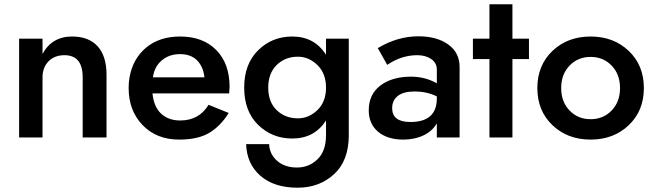

<svg xmlns="http://www.w3.org/2000/svg" viewBox="-20 -640 3051 894"><path d="M365 -280Q365 -383 280 -383Q234 -383 206 -354.5Q178 -326 178 -280V0H69V-460H178V-389Q222 -470 316 -470Q393 -470 434.5 -424.5Q476 -379 476 -292V0H365Z M932 -280Q926 -331 897 -359.5Q868 -388 818 -388Q768 -388 733.5 -359Q699 -330 692 -280ZM690 -205Q696 -143 730 -111Q764 -79 819 -79Q907 -79 951 -152L1045 -114Q1007 -53 954.5 -21.5Q902 10 814 10Q709 10 644 -57.5Q579 -125 579 -230Q579 -258 583 -279Q598 -366 660 -418Q722 -470 819 -470Q925 -470 987 -407Q1049 -344 1049 -235Q1049 -227 1047 -205Z M1341 -470Q1444 -470 1498 -385V-460H1604V-10Q1604 108 1535.5 171Q1467 234 1366 234Q1256 234 1192.5 178.5Q1129 123 1126 31H1233Q1235 78 1270.5 109Q1306 140 1363 140Q1419 140 1458.5 101.5Q1498 63 1498 -10V-79Q1444 5 1341 5Q1247 5 1182 -58.5Q1117 -122 1117 -232Q1117 -342 1182 -406Q1247 -470 1341 -470ZM1367 -89Q1418 -89 1458 -127.5Q1498 -166 1498 -232Q1498 -298 1458 -337Q1418 -376 1367 -376Q1308 -376 1268.5 -337.5Q1229 -299 1229 -232Q1229 -165 1268.5 -127Q1308 -89 1367 -89Z M1806 -136Q1806 -72 1891 -72Q2014 -72 2014 -182V-191Q1969 -214 1910 -214Q1859 -214 1832.5 -193.5Q1806 -173 1806 -136ZM1783 -338 1739 -416Q1831 -471 1928 -471Q2014 -471 2067 -433Q2120 -395 2120 -328V0H2014V-66Q1994 -30 1952.5 -10Q1911 10 1858 10Q1784 10 1740.5 -26.5Q1697 -63 1697 -126Q1697 -201 1751.5 -242Q1806 -283 1894 -283Q1960 -283 2014 -252V-316Q2014 -347 1988 -365Q1962 -383 1923 -383Q1849 -383 1783 -338Z M2259 -620H2366V-460H2443V-365H2366V0H2259V-365H2182V-460H2259Z M2552.5 -57Q2482 -124 2482 -230Q2482 -336 2552.5 -403Q2623 -470 2730 -470Q2837 -470 2907.5 -403Q2978 -336 2978 -230Q2978 -124 2907.5 -57Q2837 10 2730 10Q2623 10 2552.5 -57ZM2632 -334.5Q2593 -294 2593 -230Q2593 -166 2632 -125.5Q2671 -85 2730 -85Q2789 -85 2828 -125.5Q2867 -166 2867 -230Q2867 -294 2828 -334.5Q2789 -375 2730 -375Q2671 -375 2632 -334.5Z"/></svg>

Font: Renner* Medium
Style: Medium
Weight: 500
Version: Version 003.000 ; ttfautohint (v0.97) -l 8 -r 50 -G 200 -x 1